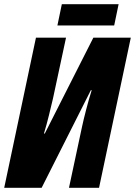

<svg xmlns="http://www.w3.org/2000/svg" viewBox="-22 -893 642 913"><path d="M-2 0 149 -714H292L230 -425Q222 -391 211 -346Q200 -301 187 -258H191L422 -714H600L449 0H306L368 -290Q375 -323 388 -373Q401 -423 414 -464H410L176 0ZM251 -772 272 -873H542L521 -772Z"/></svg>

Font: Noto Sans ExtraCondensed ExtraBold
Style: Italic
Weight: 800
Width: 2
Italic angle: -12°
Designer: Monotype Design Team
Foundry: Monotype Imaging Inc.
Version: Version 2.013; ttfautohint (v1.8.4.7-5d5b)